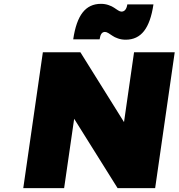

<svg xmlns="http://www.w3.org/2000/svg" viewBox="-20 -971 922 991"><path d="M100.1 0 201.2 -701.2H395L620.1 -340.8L671.9 -701.2H881.8L780.8 0H586.9L362.8 -357.9L311 0ZM357.9 -768.1Q371.6 -861.8 406.5 -906.5Q441.4 -951.2 501 -951.2Q522 -951.2 540.3 -944.8Q558.6 -938.5 568.8 -931.2Q579.1 -923.8 589.4 -917.5Q599.6 -911.1 606.9 -911.1Q631.3 -911.1 637.2 -948.2H772Q758.3 -855.5 723.4 -810.8Q688.5 -766.1 628.9 -766.1Q607.4 -766.1 589.1 -772.5Q570.8 -778.8 560.8 -786.1Q550.8 -793.5 540 -799.8Q529.3 -806.2 522 -806.2Q510.3 -806.2 503.7 -797.1Q497.1 -788.1 494.1 -768.1Z"/></svg>

Font: Trueno Black
Style: Italic
Weight: 900
Designer: Julieta Ulanovsky
Foundry: Julieta Ulanovsky
Version: Version 3.001b | FøM Fix